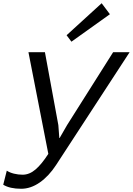

<svg xmlns="http://www.w3.org/2000/svg" viewBox="-75 -953 822 1188"><path d="M605 -865 367 -695 337 -735 554 -933ZM727 -630 272 68Q227 137 171 176Q115 215 56 215Q-14 215 -55 190L-33 103Q-15 115 11.5 121.5Q38 128 65 128Q107 128 145 95.5Q183 63 224 -1L101 -630H203L286 -179L292 -99H294L340 -179L625 -630Z"/></svg>

Font: TypoPRO Sinkin Sans
Style: 400 Italic
Weight: 400
Italic angle: -112°
Designer: Keith Bates
Foundry: K-Type
Version: Sinkin Sans (version 1.0)  by Keith Bates   •   © 2014   www